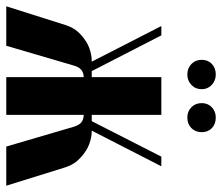

<svg xmlns="http://www.w3.org/2000/svg" viewBox="-73 -641 709 613"><g transform="rotate(90 281.5 -334.5)"><path d="M212.9 -668.9Q232.4 -668.9 246.1 -656Q259.8 -643.1 259.8 -624Q259.8 -604 246.1 -591.1Q232.4 -578.1 212.9 -578.1Q192.9 -578.1 179.4 -591.1Q166 -604 166 -624Q166 -644 179.2 -656.5Q192.4 -668.9 212.9 -668.9ZM304.2 -624Q304.2 -643.6 317.4 -656.2Q330.6 -668.9 350.1 -668.9Q371.1 -668.9 384 -656.5Q397 -644 397 -624Q397 -604 384 -591.1Q371.1 -578.1 350.1 -578.1Q330.6 -578.1 317.4 -591.1Q304.2 -604 304.2 -624ZM442.9 0 379.9 -214.8Q374.5 -232.4 366.2 -239.3Q357.9 -246.1 345.2 -247.1H341.8V0H221.2V-247.1H217.8Q191.9 -245.1 184.1 -214.8L121.1 0H-4.9L55.2 -189.9Q64 -218.3 85.7 -238Q107.4 -257.8 129.2 -265.4Q150.9 -272.9 169.9 -272.9H171.9L58.1 -495.1H87.9L202.1 -272.9H221.2V-495.1H341.8V-272.9H361.8L475.1 -495.1H505.9L392.1 -272.9H393.1Q412.1 -272.9 433.8 -265.4Q455.6 -257.8 477.5 -238Q499.5 -218.3 508.8 -189.9L567.9 0Z"/></g></svg>

Font: Moniqa Black Heading
Style: Regular
Weight: 900
Designer: Rajesh Rajput
Foundry: Rajesh Rajput
Version: Version 1.000